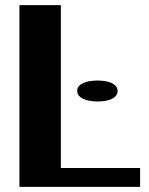

<svg xmlns="http://www.w3.org/2000/svg" viewBox="-20 -731 581 751"><path d="M56 0H528V-74H218V-711H56ZM282 -375C282 -347 320 -334 361 -334C403 -334 440 -346 440 -375C440 -404 403 -416 361 -416C319 -416 282 -404 282 -375Z"/></svg>

Font: Aerodynamic
Style: Bd
Weight: 500
Designer: Google
Version: Version 2.000980; 2014